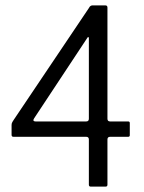

<svg xmlns="http://www.w3.org/2000/svg" viewBox="-20 -693 535 713"><path d="M317 0Q310 0 310 -7V-175Q310 -185 300 -185H30Q23 -185 23 -192V-229Q23 -235 26 -240Q29 -245 31 -248L310 -663Q313 -669 316.5 -671Q320 -673 323 -673H371Q379 -673 379 -665V-252Q379 -242 389 -242H456Q462 -242 462 -236V-191Q462 -185 456 -185H389Q379 -185 379 -175V-7Q379 0 372 0ZM112 -242H300Q310 -242 310 -252V-551Q310 -555 308 -555.5Q306 -556 304 -552L107 -254Q103 -248 104.5 -245Q106 -242 112 -242Z"/></svg>

Font: Glory Thin
Style: Regular
Weight: 400
Version: Version 1.011